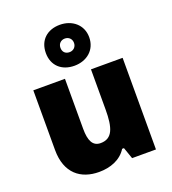

<svg xmlns="http://www.w3.org/2000/svg" viewBox="-153 -965 975 1089"><g transform="rotate(-20 335.0 -420.5)"><path d="M333 -604C407 -604 466 -651 466 -728C466 -804 406 -851 333 -851C256 -851 204 -804 204 -727C204 -651 256 -604 333 -604ZM333 -686C306 -686 292 -703 292 -727C292 -752 310 -768 333 -768C356 -768 374 -752 374 -727C374 -703 356 -686 333 -686ZM604 -553H413V-311C413 -201 394 -141 322 -141C275 -141 256 -179 256 -251V-553H65V-193C65 -51 149 10 258 10C326 10 390 -13 425 -69H436L460 0H604Z"/></g></svg>

Font: Noto Sans Canadian Aboriginal Black
Style: Regular
Weight: 900
Designer: Monotype Design Team, Typotheque's Kevin King
Foundry: Monotype Imaging Inc.
Version: Version 2.004